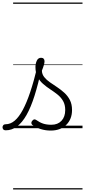

<svg xmlns="http://www.w3.org/2000/svg" viewBox="-104 -1016 674 1522"><path d="M-59 17Q-72 17 -78 9.5Q-84 2 -84 -7Q-84 -16 -78 -23.5Q-72 -31 -60 -31Q-21 -31 12.5 -59.5Q46 -88 76.5 -144.5Q107 -201 135.5 -286Q164 -371 191 -483L226 -474Q199 -350 170 -258Q141 -166 106.5 -105Q72 -44 31 -13.5Q-10 17 -59 17ZM298 19Q256 19 218 7Q180 -5 151 -27Q145 -33 144.5 -41.5Q144 -50 152 -59Q159 -68 166.5 -69.5Q174 -71 183 -65Q211 -45 238.5 -36Q266 -27 303 -27Q354 -27 383.5 -58.5Q413 -90 413 -144Q413 -186 396 -215.5Q379 -245 352 -266.5Q325 -288 295 -307.5Q265 -327 238 -350.5Q211 -374 194 -406Q177 -438 177 -485Q177 -511 187.5 -534.5Q198 -558 222 -558Q235 -558 242 -550.5Q249 -543 249 -530Q249 -519 243.5 -499.5Q238 -480 228 -456Q229 -427 247 -404.5Q265 -382 292 -363.5Q319 -345 349 -325Q379 -305 406 -280.5Q433 -256 450 -223Q467 -190 467 -144Q467 -71 421 -26Q375 19 298 19ZM0 476H550V486H0ZM0 -20H550V0H0ZM0 -505H550V-500H0ZM0 -996H550V-986H0Z"/></svg>

Font: Playwrite PL Guides
Style: Regular
Weight: 400
Designer: Veronika Burian, José Scaglione
Foundry: TypeTogether
Version: Version 1.003